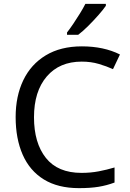

<svg xmlns="http://www.w3.org/2000/svg" viewBox="-20 -964 672 994"><path d="M403 -645Q288 -645 222 -568Q156 -491 156 -357Q156 -224 217.5 -146.5Q279 -69 402 -69Q449 -69 491 -77Q533 -85 573 -97V-19Q533 -4 490.5 3Q448 10 389 10Q280 10 207 -35Q134 -80 97.5 -163Q61 -246 61 -358Q61 -466 100.5 -548.5Q140 -631 217 -677.5Q294 -724 404 -724Q517 -724 601 -682L565 -606Q532 -621 491.5 -633Q451 -645 403 -645ZM528 -934Q516 -916 491 -887.5Q466 -859 437.5 -830.5Q409 -802 385 -784H327V-796Q342 -815 359.5 -841Q377 -867 394 -894.5Q411 -922 422 -944H528Z"/></svg>

Font: Noto Serif Ottoman Siyaq
Style: Regular
Weight: 400
Designer: Sérgio Martins
Version: Version 1.005; ttfautohint (v1.8.4.7-5d5b)